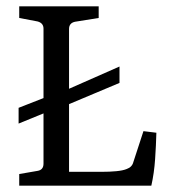

<svg xmlns="http://www.w3.org/2000/svg" viewBox="-20 -589 538 609"><path d="M39 -247 154 -292H164L359 -378V-326L164 -244H154L39 -197ZM435 -173 476 -168Q475 -129 472 -84.5Q469 -40 460 0H41V-37L99 -47Q118 -50 118 -70V-498Q118 -516 99 -521L41 -532V-569H293V-532L218 -520Q199 -516 199 -497V-44H302Q328 -44 349 -46Q370 -48 382 -53Q399 -59 403 -75Z"/></svg>

Font: Yrsa
Style: Regular
Weight: 400
Designer: Anna Giedrys (Yrsa+Rasa design), David Brezina (Yrsa art-direction, Rasa art-direction, design)
Foundry: Rosetta Type Foundry
Version: Version 2.004